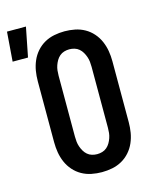

<svg xmlns="http://www.w3.org/2000/svg" viewBox="-170 -899 792 989"><g transform="rotate(-15 226.0 -405.0)"><path d="M250 8Q222 8 194.5 2.5Q167 -3 143 -16.5Q119 -30 100.5 -51Q82 -72 71 -97.5Q60 -123 55.5 -150Q51 -177 51 -205V-530Q51 -558 55.5 -585Q60 -612 71 -637.5Q82 -663 100.5 -684Q119 -705 143 -718.5Q167 -732 194.5 -737.5Q222 -743 250 -743Q278 -743 305.5 -737.5Q333 -732 357 -718.5Q381 -705 399.5 -684Q418 -663 429 -637.5Q440 -612 444.5 -585Q449 -558 449 -530V-205Q449 -177 444.5 -150Q440 -123 429 -97.5Q418 -72 399.5 -51Q381 -30 357 -16.5Q333 -3 305.5 2.5Q278 8 250 8ZM250 -88Q264 -88 277.5 -92Q291 -96 301.5 -105Q312 -114 319 -126Q326 -138 330.5 -151Q335 -164 336.5 -177.5Q338 -191 338 -205V-530Q338 -544 336.5 -557.5Q335 -571 330.5 -584Q326 -597 319 -609Q312 -621 301.5 -630Q291 -639 277.5 -643Q264 -647 250 -647Q236 -647 222.5 -643Q209 -639 198.5 -630Q188 -621 181 -609Q174 -597 169.5 -584Q165 -571 163.5 -557.5Q162 -544 162 -530V-205Q162 -191 163.5 -177.5Q165 -164 169.5 -151Q174 -138 181 -126Q188 -114 198.5 -105Q209 -96 222.5 -92Q236 -88 250 -88ZM-48 -661 -36 -818H65L34 -661Z"/></g></svg>

Font: Iosevka
Style: Bold
Weight: 700
Monospace: yes
Designer: Belleve Invis
Foundry: Belleve Invis
Version: Version 32.5.0; ttfautohint (v1.8.4)